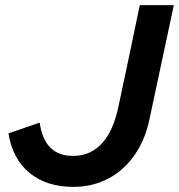

<svg xmlns="http://www.w3.org/2000/svg" viewBox="-20 -720 699 750"><path d="M563 -250Q550 -190 523 -142Q496 -94 457.5 -60Q419 -26 370.5 -8Q322 10 267 10Q162 10 95.5 -44.5Q29 -99 13 -199Q44 -210 74 -220Q104 -230 135 -241Q153 -111 265 -111Q302 -111 330.5 -124.5Q359 -138 380.5 -162.5Q402 -187 417 -221Q432 -255 441 -296Q463 -398 484 -498.5Q505 -599 526 -700H659Z"/></svg>

Font: Rosa Sans SemiBold
Style: Italic
Weight: 600
Italic angle: -12°
Designer: Pentagram / MCKL
Foundry: Pentagram / MCKL
Version: Version 1.005;September 16, 2019;FontCreator 11.5.0.2425 64-